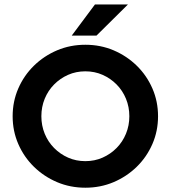

<svg xmlns="http://www.w3.org/2000/svg" viewBox="-20 -841 776 873"><path d="M368.1 12.5Q299.3 12.5 239.6 -12.8Q179.9 -38.2 134.4 -82.6Q88.9 -127.1 63.2 -186.1Q37.5 -245.1 37.5 -312.5Q37.5 -379.9 63.2 -438.9Q88.9 -497.9 134.4 -542.4Q179.9 -586.8 239.6 -612.2Q299.3 -637.5 368.1 -637.5Q436.8 -637.5 496.5 -612.2Q556.2 -586.8 601.7 -542.4Q647.2 -497.9 672.9 -438.9Q698.6 -379.9 698.6 -312.5Q698.6 -245.1 672.9 -186.1Q647.2 -127.1 601.7 -82.6Q556.2 -38.2 496.5 -12.8Q436.8 12.5 368.1 12.5ZM368.1 -108.3Q410.4 -108.3 446.5 -124.3Q482.6 -140.3 510.1 -168.1Q537.5 -195.8 552.8 -233Q568.1 -270.1 568.1 -312.5Q568.1 -354.9 552.8 -392Q537.5 -429.2 510.1 -456.9Q482.6 -484.7 446.5 -500.7Q410.4 -516.7 368.1 -516.7Q325.7 -516.7 289.6 -500.7Q253.5 -484.7 226 -456.9Q198.6 -429.2 183.3 -392Q168.1 -354.9 168.1 -312.5Q168.1 -270.1 183.3 -233Q198.6 -195.8 226 -168.1Q253.5 -140.3 289.6 -124.3Q325.7 -108.3 368.1 -108.3ZM306.2 -679.2 411.8 -820.8H561.8L418.8 -679.2Z"/></svg>

Font: Afacad Flux
Style: Bold
Weight: 700
Designer: Kristian Moeller
Foundry: Dicotype
Version: Version 1.100